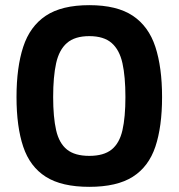

<svg xmlns="http://www.w3.org/2000/svg" viewBox="-20 -712 692 744"><path d="M326 12Q219 12 157.5 -27Q96 -66 70 -143.5Q44 -221 44 -336Q44 -451 70 -530.5Q96 -610 157.5 -651Q219 -692 326 -692Q433 -692 494.5 -651Q556 -610 582 -530.5Q608 -451 608 -336Q608 -221 582 -143.5Q556 -66 494.5 -27Q433 12 326 12ZM326 -108Q382 -108 412.5 -132.5Q443 -157 454.5 -207.5Q466 -258 466 -336Q466 -415 454.5 -467Q443 -519 412.5 -545.5Q382 -572 326 -572Q270 -572 239.5 -545.5Q209 -519 197.5 -467Q186 -415 186 -336Q186 -258 197.5 -207.5Q209 -157 239.5 -132.5Q270 -108 326 -108Z"/></svg>

Font: Titillium Web SemiBold
Style: Regular
Weight: 600
Designer: Mohamed Gaber, Accademia di Belle Arti di Urbino
Foundry: Kief Type Foundry, Accademia di Belle Arti di Urbino
Version: Version 3.000; ttfautohint (v1.8.4)